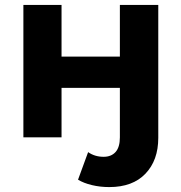

<svg xmlns="http://www.w3.org/2000/svg" viewBox="-20 -558 737 780"><path d="M424 202Q387 202 353.5 194Q320 186 297 172L338 60Q365 79 401 79Q432 79 449.5 59.5Q467 40 467 0V-201H230V0H75V-538H230V-328H467V-538H623V2Q623 93 571 147.5Q519 202 424 202Z"/></svg>

Font: MOST Montserrat
Style: Bold
Weight: 700
Designer: Julieta Ulanovsky
Foundry: Julieta Ulanovsky
Version: Version 8.000;March 11, 2024;FontCreator 15.0.0.2926 64-bit